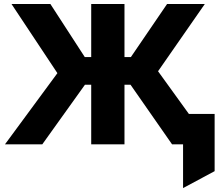

<svg xmlns="http://www.w3.org/2000/svg" viewBox="-20 -720 1117 958"><path d="M893.4 218.5V0H850.9V-151.5H1050.9V134ZM838.4 0 584.6 -364.2 813.6 -700H1001.9L768.6 -364.5L1031.9 0ZM4.9 0 266.4 -355 37.4 -700H231.4L450.4 -362.2L191.1 0ZM435.1 0V-297.2H316.4V-435.2H435.1V-700H601.1V-435.2H720.4V-297.2H601.1V0Z"/></svg>

Font: Geologica-Sharp
Style: Regular
Weight: 100
Designer: Sindre Bremnes, Frode Helland
Foundry: Monokrom Skriftforlag AS
Version: Version 1.010;gftools[0.9.28]